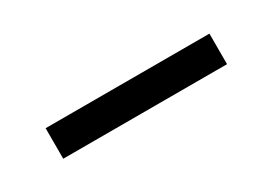

<svg xmlns="http://www.w3.org/2000/svg" viewBox="-13 -384 450 316"><g transform="rotate(-30 211.5 -226.0)"><path d="M55.6 -196.8V-254.8H366.9V-196.8Z"/></g></svg>

Font: Playfair 9pt SemiBold
Style: Regular
Weight: 600
Designer: Claus Eggers Sørensen
Foundry: Claus Eggers Sørensen
Version: Version 2.001;gftools[0.9.30]